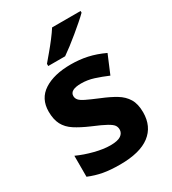

<svg xmlns="http://www.w3.org/2000/svg" viewBox="-188 -866 873 975"><g transform="rotate(-30 248.5 -378.0)"><path d="M459 -162Q459 -79 400.5 -34.5Q342 10 226 10Q169 10 128 2.5Q87 -5 46 -22V-145Q90 -125 141 -112Q192 -99 231 -99Q275 -99 293.5 -112Q312 -125 312 -146Q312 -160 304.5 -171Q297 -182 272 -196Q247 -210 194 -232Q143 -254 110 -275.5Q77 -297 61 -327.5Q45 -358 45 -404Q45 -480 104 -518Q163 -556 261 -556Q312 -556 358 -546Q404 -536 453 -513L408 -406Q368 -423 332 -434.5Q296 -446 259 -446Q193 -446 193 -410Q193 -397 201.5 -386.5Q210 -376 234.5 -364Q259 -352 307 -332Q354 -313 388 -292.5Q422 -272 440.5 -241.5Q459 -211 459 -162ZM441 -766V-756Q427 -742 404 -722Q381 -702 354.5 -680Q328 -658 302.5 -638.5Q277 -619 258 -606H159V-619Q175 -638 196.5 -663.5Q218 -689 239 -716.5Q260 -744 274 -766Z"/></g></svg>

Font: Noto IKEA Latin
Style: Bold
Weight: 700
Designer: Monotype Design Team
Foundry: Monotype Imaging Inc.
Version: Version 1.0